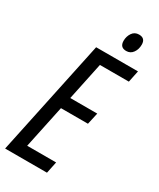

<svg xmlns="http://www.w3.org/2000/svg" viewBox="-222 -958 854 1029"><g transform="rotate(30 205.0 -444.0)"><path d="M0 0 151 -714H410L395 -642H216L167 -409H334L318 -337H151L95 -72H274L259 0ZM300 -777Q326 -777 341 -798Q356 -819 356 -848Q356 -888 317 -888Q290 -888 275.5 -866.5Q261 -845 261 -818Q261 -777 300 -777Z"/></g></svg>

Font: Noto Sans UI Condensed
Style: Italic
Weight: 400
Width: 3
Italic angle: -12°
Designer: Monotype Design Team
Foundry: Monotype Imaging Inc.
Version: Version 1.901